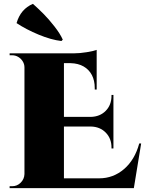

<svg xmlns="http://www.w3.org/2000/svg" viewBox="-20 -977 753 997"><path d="M306 -771 299 -764Q246 -770 181 -797Q116 -824 66 -857Q87 -930 151 -957Q177 -934 205 -906Q233 -878 263 -839.5Q293 -801 306 -771ZM703 -232H713L675 0H30V-10H43Q69 -10 87.5 -28.5Q106 -47 107 -73V-627Q107 -644 98 -658.5Q89 -673 74.5 -681.5Q60 -690 43 -690H30V-700H363Q394 -700 430.5 -706Q467 -712 482 -718V-512H472V-520Q472 -559 457 -587.5Q442 -616 414 -632Q386 -648 347 -649H312V-370H451Q499 -371 529 -401.5Q559 -432 559 -480V-484H569V-206H559V-211Q559 -258 529 -288.5Q499 -319 452 -320H312V-51H495Q568 -51 624 -99Q680 -147 703 -232Z"/></svg>

Font: Cinzel Decorative Black
Style: Regular
Weight: 900
Designer: Natanael Gama
Version: Version 1.001;PS 001.001;hotconv 1.0.56;makeotf.lib2.0.21325